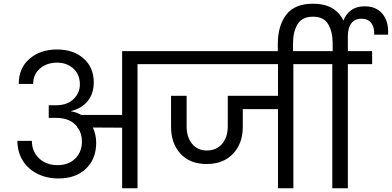

<svg xmlns="http://www.w3.org/2000/svg" viewBox="-20 -1016 2114 1036"><path d="M854 -740V-670H722V0H639V-327L481 -328Q499 -289 499 -246Q499 -158 443.5 -105.5Q388 -53 296 -53Q232 -53 181.5 -78.5Q131 -104 102.5 -150Q74 -196 74 -256H152Q152 -199 190.5 -162Q229 -125 290 -125Q350 -125 386 -160.5Q422 -196 422 -253Q422 -296 399 -328H396L395 -334Q358 -380 282 -380H243V-448H282Q343 -448 377 -481.5Q411 -515 411 -560Q411 -614 376 -646Q341 -678 288 -678Q233 -678 196 -646.5Q159 -615 159 -563H81Q81 -648 139 -698.5Q197 -749 288 -749Q376 -749 431 -700.5Q486 -652 486 -571Q486 -513 454.5 -472.5Q423 -432 364 -417V-415Q392 -411 418 -396H639V-740Z M1695 -670H1563V0H1480V-427H1290V-332Q1290 -242 1237.5 -186.5Q1185 -131 1095 -131Q1005 -131 954 -186.5Q903 -242 903 -332V-499H987V-334Q987 -276 1016.5 -240Q1046 -204 1096 -204Q1148 -204 1178.5 -240Q1209 -276 1209 -334V-499H1480V-670H801V-740H1695Z M1949 -982Q2009 -982 2043.5 -941.5Q2078 -901 2074 -829H1999Q2001 -869 1983 -892Q1965 -915 1930 -915Q1894 -915 1875.5 -890Q1857 -865 1857 -821V-740H1988V-670H1857V0H1773V-670H1641V-740H1775V-782Q1775 -844 1751 -885Q1727 -926 1669 -926Q1610 -926 1585.5 -885Q1561 -844 1561 -782V-720H1479V-778Q1479 -877 1524.5 -936.5Q1570 -996 1669 -996Q1789 -996 1833 -905Q1846 -940 1875 -961Q1904 -982 1949 -982Z"/></svg>

Font: MSTAGE
Style: Regular
Weight: 400
Designer: Ninad Kale (Devanagari), Jonny Pinhorn (Latin)
Foundry: Indian Type Foundry
Version: 4.004